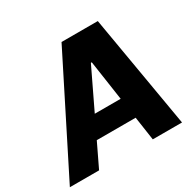

<svg xmlns="http://www.w3.org/2000/svg" viewBox="-193 -902 1094 1075"><g transform="rotate(-30 354.0 -364.0)"><path d="M152.8 0H-36.1L330.1 -727.5H564.5L689 0H500L419.9 -544.4H414.1ZM175.8 -286.6H570.8L547.9 -152.8H152.3Z"/></g></svg>

Font: Inter Tight ExtraBold
Style: Italic
Weight: 800
Italic angle: -9.39999°
Designer: Rasmus Andersson
Foundry: rsms
Version: Version 3.004